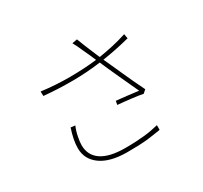

<svg xmlns="http://www.w3.org/2000/svg" viewBox="-160 -997 1319 1245"><g transform="rotate(-30 500.0 -374.5)"><path d="M256 -295Q242 -263 234.5 -225Q227 -187 227 -164Q227 -87 287 -46.5Q347 -6 464 -6Q510 -6 545.5 -8Q581 -10 610 -13Q639 -16 664 -21Q689 -26 715 -32V3Q689 7 665 11Q641 15 612.5 18Q584 21 548 22.5Q512 24 463 24Q335 24 265.5 -25.5Q196 -75 196 -158Q196 -190 203 -225Q210 -260 223 -299ZM832 -615Q778 -601 726 -590.5Q674 -580 627 -573Q639 -547 656 -509.5Q673 -472 691.5 -430.5Q710 -389 729.5 -347.5Q749 -306 766 -272L743 -251Q731 -254 708.5 -257Q686 -260 659.5 -263.5Q633 -267 606 -269.5Q579 -272 558 -274L563 -302Q579 -300 601.5 -298Q624 -296 647 -293Q670 -290 691.5 -287.5Q713 -285 727 -283Q714 -311 696.5 -349Q679 -387 660.5 -427Q642 -467 625.5 -504Q609 -541 598 -567L597 -569Q495 -555 387.5 -554.5Q280 -554 172 -564L171 -598Q279 -584 386.5 -584.5Q494 -585 585 -596Q574 -621 564.5 -643Q555 -665 541 -694Q529 -721 521.5 -736.5Q514 -752 506 -766L544 -773Q556 -741 565.5 -718Q575 -695 583 -675.5Q591 -656 598.5 -638.5Q606 -621 615 -600Q665 -608 717.5 -619.5Q770 -631 826 -649Z"/></g></svg>

Font: SpoqaHanSans
Style: Thin
Weight: 250
Designer: [Spoqa Han Sans] Dong-huui Kim \uAE40 \uB3D9 \uD718   [Noto Sans] Ryoko NISHIZUKA \u897F \u585A \u6DBC \u5B50  (kana & i
Foundry: Spoqa (http://bi.spoqa.com)
Version: Version 1.004;PS 1.004;hotconv 1.0.82;makeotf.lib2.5.63406